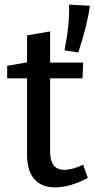

<svg xmlns="http://www.w3.org/2000/svg" viewBox="-20 -801 413 831"><path d="M360 -31Q283 10 218 10Q160 10 128.5 -26Q97 -62 97 -132V-462H11V-516L97 -531V-648L197 -665V-530H340L337 -462H197V-146Q197 -66 258 -66Q293 -66 340 -88ZM259 -583Q282 -696 279 -781L369 -776Q359 -696 319 -574Z"/></svg>

Font: Bitter Pro Medium
Style: Regular
Weight: 500
Designer: Sol Matas, and Bitter project Authors
Foundry: Sol Matas
Version: Version 1.010